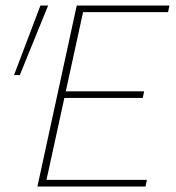

<svg xmlns="http://www.w3.org/2000/svg" viewBox="-20 -678 639 698"><path d="M509 0H116L259 -658H596L591 -634H282L149 -24H514ZM197 -322 202 -346H504L499 -322ZM52 -405H31L127 -658H155Z"/></svg>

Font: Ysabeau Infant Thin
Style: Italic
Weight: 250
Italic angle: -12°
Designer: Christian Thalmann (Catharsis Fonts)
Version: Version 2.001;gftools[0.9.30]; featfreeze: ss01,ss02,lnum